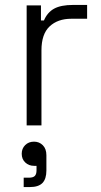

<svg xmlns="http://www.w3.org/2000/svg" viewBox="-20 -508 409 778"><path d="M88 0V-486H146V-425H158Q172 -458 199.5 -473Q227 -488 276 -488H333V-432H269Q214 -432 181 -401Q148 -370 148 -304V0ZM76 250V212H97Q114 212 121 205Q128 198 128 182V164H118Q97 164 82.5 150.5Q68 137 68 115Q68 94 82 80Q96 66 118 66Q139 66 153.5 80.5Q168 95 168 121V183Q168 217 152 233.5Q136 250 101 250Z"/></svg>

Font: Space 7353
Style: Regular
Weight: 400
Designer: Christine Claussen + Ruben Lyon  (Space 7353)
Version: Version 1.000;FEAKit 1.0